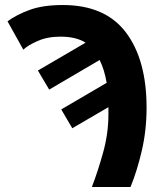

<svg xmlns="http://www.w3.org/2000/svg" viewBox="-20 -745 640 765"><path d="M500 0Q526 -63 545 -144.5Q564 -226 564 -316Q564 -507 481.5 -616Q399 -725 230 -725Q151 -725 98 -705.5Q45 -686 10 -660L73 -547Q90 -564 129.5 -581.5Q169 -599 221 -599Q283 -599 321 -575L131 -464L176 -388L377 -506Q396 -468 405 -415L224 -309L268 -234L412 -318V-289Q412 -213 390.5 -136Q369 -59 346 0Z"/></svg>

Font: Noto Sans Mono UI
Style: Bold
Weight: 700
Designer: Monotype Design team
Foundry: Monotype Imaging Inc.
Version: 1.000